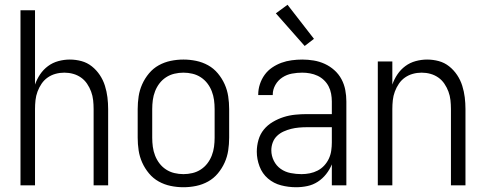

<svg xmlns="http://www.w3.org/2000/svg" viewBox="-20 -778 2040 806"><path d="M66 0V-735H127V-423Q135 -446 148.5 -466Q162 -486 181.5 -500.5Q201 -515 225 -521.5Q249 -528 273 -528Q298 -528 322 -521.5Q346 -515 365.5 -499.5Q385 -484 399 -463Q413 -442 420.5 -418Q428 -394 431 -369.5Q434 -345 434 -320V0H373V-320Q373 -339 371 -357.5Q369 -376 362.5 -393.5Q356 -411 345.5 -426.5Q335 -442 320 -452.5Q305 -463 287 -468Q269 -473 250 -473Q231 -473 213 -468Q195 -463 180 -452.5Q165 -442 154.5 -426.5Q144 -411 137.5 -393.5Q131 -376 129 -357.5Q127 -339 127 -320V0Z M750 8Q723 8 696.5 2.5Q670 -3 646.5 -16Q623 -29 605.5 -50Q588 -71 577 -95.5Q566 -120 562 -146.5Q558 -173 558 -200V-320Q558 -347 562 -373.5Q566 -400 577 -424.5Q588 -449 605.5 -470Q623 -491 646.5 -504Q670 -517 696.5 -522.5Q723 -528 750 -528Q777 -528 803.5 -522.5Q830 -517 853.5 -504Q877 -491 894.5 -470Q912 -449 923 -424.5Q934 -400 938 -373.5Q942 -347 942 -320V-200Q942 -173 938 -146.5Q934 -120 923 -95.5Q912 -71 894.5 -50Q877 -29 853.5 -16Q830 -3 803.5 2.5Q777 8 750 8ZM750 -47Q769 -47 788 -51.5Q807 -56 823 -66.5Q839 -77 850.5 -92Q862 -107 869 -125Q876 -143 878.5 -162Q881 -181 881 -200V-320Q881 -339 878.5 -358Q876 -377 869 -395Q862 -413 850.5 -428Q839 -443 823 -453.5Q807 -464 788 -468.5Q769 -473 750 -473Q731 -473 712 -468.5Q693 -464 677 -453.5Q661 -443 649.5 -428Q638 -413 631 -395Q624 -377 621.5 -358Q619 -339 619 -320V-200Q619 -181 621.5 -162Q624 -143 631 -125Q638 -107 649.5 -92Q661 -77 677 -66.5Q693 -56 712 -51.5Q731 -47 750 -47Z M1223 8Q1191 8 1160 0Q1129 -8 1105 -28.5Q1081 -49 1069.5 -79.5Q1058 -110 1058 -141Q1058 -166 1065 -190.5Q1072 -215 1087.5 -234Q1103 -253 1125 -266Q1147 -279 1170.5 -286.5Q1194 -294 1219 -296.5Q1244 -299 1268 -299H1373V-352Q1373 -368 1370 -384.5Q1367 -401 1359.5 -415.5Q1352 -430 1340 -441.5Q1328 -453 1313 -460Q1298 -467 1281.5 -470Q1265 -473 1249 -473Q1227 -473 1205.5 -469Q1184 -465 1165.5 -453Q1147 -441 1136 -421.5Q1125 -402 1125 -381V-379H1064V-381Q1064 -403 1071 -424.5Q1078 -446 1091 -464Q1104 -482 1122.5 -494.5Q1141 -507 1161.5 -514.5Q1182 -522 1204.5 -525Q1227 -528 1249 -528Q1273 -528 1297 -524Q1321 -520 1343 -510Q1365 -500 1383.5 -483.5Q1402 -467 1413.5 -445.5Q1425 -424 1429.5 -400Q1434 -376 1434 -352V0H1373V-88Q1364 -66 1349 -47Q1334 -28 1314 -15Q1294 -2 1270.5 3Q1247 8 1223 8ZM1246 -47Q1263 -47 1280.5 -50.5Q1298 -54 1313.5 -62Q1329 -70 1341 -83Q1353 -96 1360.5 -112Q1368 -128 1370.5 -145.5Q1373 -163 1373 -180V-244H1268Q1252 -244 1235 -242.5Q1218 -241 1202 -237Q1186 -233 1170.5 -226Q1155 -219 1143 -207.5Q1131 -196 1125 -180Q1119 -164 1119 -147Q1119 -124 1129.5 -103Q1140 -82 1158.5 -69Q1177 -56 1200 -51.5Q1223 -47 1246 -47ZM1259 -585 1138 -722 1187 -758 1298 -615Z M1566 0V-520H1627V-423Q1635 -446 1648.5 -466Q1662 -486 1681.5 -500.5Q1701 -515 1725 -521.5Q1749 -528 1773 -528Q1798 -528 1822 -521.5Q1846 -515 1865.5 -499.5Q1885 -484 1899 -463Q1913 -442 1920.5 -418Q1928 -394 1931 -369.5Q1934 -345 1934 -320V0H1873V-320Q1873 -339 1871 -357.5Q1869 -376 1862.5 -393.5Q1856 -411 1845.5 -426.5Q1835 -442 1820 -452.5Q1805 -463 1787 -468Q1769 -473 1750 -473Q1731 -473 1713 -468Q1695 -463 1680 -452.5Q1665 -442 1654.5 -426.5Q1644 -411 1637.5 -393.5Q1631 -376 1629 -357.5Q1627 -339 1627 -320V0Z"/></svg>

Font: Iosevka Fixed SS04 Light
Style: Regular
Weight: 300
Monospace: yes
Designer: Belleve Invis
Foundry: Belleve Invis
Version: Version 32.5.0